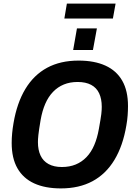

<svg xmlns="http://www.w3.org/2000/svg" viewBox="-20 -1036 748 1068"><path d="M319 12Q231 12 170 -16Q109 -44 77 -100Q45 -156 45 -241Q45 -267 47.5 -294Q50 -321 55 -350Q74 -463 121 -541Q168 -619 242 -659Q316 -699 417 -699Q505 -699 566.5 -671Q628 -643 660 -587Q692 -531 692 -446Q692 -421 690 -394Q688 -367 683 -339Q664 -225 616.5 -146.5Q569 -68 494.5 -28Q420 12 319 12ZM324 -107Q367 -107 401 -121Q435 -135 461 -162Q487 -189 504 -228.5Q521 -268 530 -319Q535 -348 538.5 -368Q542 -388 543.5 -401.5Q545 -415 545.5 -424.5Q546 -434 546 -442Q546 -486 531.5 -517Q517 -548 487 -564Q457 -580 412 -580Q369 -580 335 -566Q301 -552 275 -525Q249 -498 232 -459Q215 -420 206 -369Q201 -340 198 -319.5Q195 -299 193.5 -285.5Q192 -272 191.5 -262.5Q191 -253 191 -245Q191 -202 205.5 -171Q220 -140 250 -123.5Q280 -107 324 -107ZM387 -758 408 -878H519L497 -758ZM338 -933 352 -1016H623L608 -933Z"/></svg>

Font: Archivo SemiCondensed
Style: Bold Italic
Weight: 700
Width: 4
Italic angle: -10°
Designer: Hector Gatti
Foundry: Omnibus-Type
Version: Version 2.001